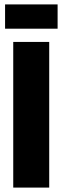

<svg xmlns="http://www.w3.org/2000/svg" viewBox="-20 -850 283 870"><path d="M40 0V-660H203V0ZM3 -720V-830H241V-720Z"/></svg>

Font: Bricolage Grotesque 96pt ExtraBold
Style: Regular
Weight: 800
Designer: Mathieu Triay
Foundry: Atelier Triay
Version: Version 1.001;gftools[0.9.33.dev8+g029e19f]